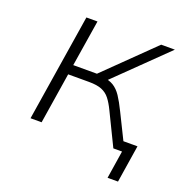

<svg xmlns="http://www.w3.org/2000/svg" viewBox="-114 -597 801 830"><g transform="rotate(20 286.0 -182.0)"><path d="M468 128 488 0H455L462 -44H543L516 128ZM67 0 145 -492H196L162 -279H271L489 -492H552L313 -259L297 -275Q329 -272 349.5 -259.5Q370 -247 386 -223Q402 -199 421 -160L500 0H448L375 -150Q361 -179 346.5 -197.5Q332 -216 310 -225Q288 -234 251 -234H155L118 0Z"/></g></svg>

Font: Nunito Sans 7pt ExtraLight
Style: Italic
Weight: 250
Italic angle: -9°
Designer: Vernon Adams
Foundry: Vernon Adams
Version: Version 3.101;gftools[0.9.27]